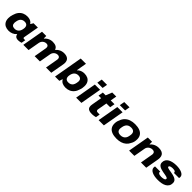

<svg xmlns="http://www.w3.org/2000/svg" viewBox="524 -2605 4498 4498"><g transform="rotate(45 2772.5 -356.0)"><path d="M244 12Q179 12 131 -11.5Q83 -35 56.5 -81Q30 -127 30 -195Q30 -229 35.5 -260Q41 -291 51 -319Q72 -395 111 -443.5Q150 -492 203 -515.5Q256 -539 319 -539Q354 -539 386 -531.5Q418 -524 444 -507Q470 -490 487 -462H495L533 -527H677L655 -404Q649 -369 642.5 -332.5Q636 -296 630 -262.5Q624 -229 619 -201.5Q614 -174 611 -156.5Q608 -139 608 -135Q608 -121 615 -114.5Q622 -108 635 -108H677L659 -6Q644 0 616.5 6Q589 12 559 12Q524 12 499.5 2Q475 -8 462 -27Q455 -36 451 -47.5Q447 -59 446 -72H438Q399 -29 348.5 -8.5Q298 12 244 12ZM310 -121Q341 -121 365.5 -131Q390 -141 408.5 -158.5Q427 -176 439 -201Q451 -226 457 -256Q459 -271 460.5 -280Q462 -289 462.5 -296Q463 -303 463 -308Q463 -339 452 -361Q441 -383 418.5 -395Q396 -407 361 -407Q319 -407 289.5 -391Q260 -375 242 -346Q224 -317 217 -277Q213 -257 211.5 -245Q210 -233 209.5 -226Q209 -219 209 -213Q209 -170 233.5 -145.5Q258 -121 310 -121Z M721 0 814 -527H955L954 -446H962Q988 -478 1020.5 -498.5Q1053 -519 1089 -529Q1125 -539 1160 -539Q1229 -539 1271 -516Q1313 -493 1328 -446H1336Q1363 -478 1395.5 -498.5Q1428 -519 1464 -529Q1500 -539 1536 -539Q1622 -539 1666.5 -501.5Q1711 -464 1711 -388Q1711 -373 1709 -357Q1707 -341 1704 -324L1647 0H1473L1527 -306Q1528 -315 1529 -322.5Q1530 -330 1530 -337Q1530 -360 1521.5 -375Q1513 -390 1496.5 -398Q1480 -406 1457 -406Q1425 -406 1396 -391Q1367 -376 1347.5 -349Q1328 -322 1322 -288L1271 0H1097L1150 -304Q1152 -313 1152.5 -321Q1153 -329 1153 -336Q1153 -360 1145 -375Q1137 -390 1121 -398Q1105 -406 1081 -406Q1049 -406 1020 -391Q991 -376 971.5 -349Q952 -322 946 -288L895 0Z M2128 12Q2068 12 2021 -9Q1974 -30 1948 -78H1940L1914 0H1772L1899 -724H2073L2029 -469H2036Q2058 -493 2086 -508.5Q2114 -524 2145.5 -531.5Q2177 -539 2209 -539Q2273 -539 2320.5 -516.5Q2368 -494 2394.5 -448Q2421 -402 2421 -333Q2421 -299 2415.5 -267.5Q2410 -236 2400 -207Q2379 -132 2339 -83.5Q2299 -35 2245 -11.5Q2191 12 2128 12ZM2089 -121Q2131 -121 2161 -136.5Q2191 -152 2209 -181Q2227 -210 2235 -251Q2238 -271 2240 -282.5Q2242 -294 2242.5 -301Q2243 -308 2243 -314Q2243 -343 2232 -363.5Q2221 -384 2198 -395.5Q2175 -407 2139 -407Q2109 -407 2084 -397Q2059 -387 2040.5 -369Q2022 -351 2010 -326Q1998 -301 1992 -271Q1990 -257 1988.5 -247Q1987 -237 1986.5 -230.5Q1986 -224 1986 -219Q1986 -189 1997 -167Q2008 -145 2030.5 -133Q2053 -121 2089 -121Z M2574 -599 2596 -724H2771L2749 -599ZM2471 0 2564 -527H2738L2645 0Z M3001 12Q2950 12 2915 0.5Q2880 -11 2862.5 -36.5Q2845 -62 2845 -103Q2845 -114 2847 -129Q2849 -144 2852 -165L2894 -405H2808L2829 -527H2922L2984 -683H3118L3090 -527H3215L3193 -405H3069L3030 -186Q3028 -178 3027 -169.5Q3026 -161 3026 -155Q3026 -133 3038.5 -121.5Q3051 -110 3083 -110H3141L3123 -6Q3108 -1 3086 3Q3064 7 3041 9.5Q3018 12 3001 12Z M3319 -599 3341 -724H3516L3494 -599ZM3216 0 3309 -527H3483L3390 0Z M3818 12Q3729 12 3665 -12Q3601 -36 3567.5 -84.5Q3534 -133 3534 -206Q3534 -241 3541 -273Q3548 -305 3562 -332Q3585 -402 3631.5 -448Q3678 -494 3743.5 -516.5Q3809 -539 3889 -539Q3979 -539 4042.5 -515Q4106 -491 4140 -442.5Q4174 -394 4174 -320Q4174 -274 4164 -235Q4154 -196 4134 -164Q4108 -105 4062 -65.5Q4016 -26 3954.5 -7Q3893 12 3818 12ZM3827 -110Q3873 -110 3906 -127Q3939 -144 3959.5 -175Q3980 -206 3987 -249Q3991 -271 3992.5 -283.5Q3994 -296 3994.5 -303.5Q3995 -311 3995 -317Q3995 -348 3982.5 -370.5Q3970 -393 3945 -405Q3920 -417 3880 -417Q3834 -417 3801 -400.5Q3768 -384 3748 -352.5Q3728 -321 3720 -278Q3716 -257 3714.5 -244.5Q3713 -232 3712 -224.5Q3711 -217 3711 -211Q3711 -180 3723.5 -157Q3736 -134 3762 -122Q3788 -110 3827 -110Z M4226 0 4319 -527H4460L4459 -445H4467Q4494 -478 4528 -498.5Q4562 -519 4599 -529Q4636 -539 4673 -539Q4733 -539 4773.5 -522Q4814 -505 4835 -471.5Q4856 -438 4856 -386Q4856 -371 4854.5 -355.5Q4853 -340 4850 -322L4793 0H4619L4672 -305Q4674 -313 4674.5 -321Q4675 -329 4675 -335Q4675 -359 4666 -374.5Q4657 -390 4639.5 -398Q4622 -406 4597 -406Q4570 -406 4546 -397.5Q4522 -389 4502 -373Q4482 -357 4468.5 -335Q4455 -313 4451 -286L4400 0Z M5183 12Q5129 12 5080 3.5Q5031 -5 4993 -22.5Q4955 -40 4933.5 -67Q4912 -94 4912 -130Q4912 -139 4913.5 -149Q4915 -159 4918 -168H5091Q5089 -163 5088 -158.5Q5087 -154 5087 -150Q5087 -132 5101 -120Q5115 -108 5138.5 -102.5Q5162 -97 5190 -97Q5209 -97 5230 -99.5Q5251 -102 5270 -107.5Q5289 -113 5300.5 -123Q5312 -133 5312 -149Q5312 -164 5299 -172.5Q5286 -181 5263.5 -186.5Q5241 -192 5211.5 -197Q5182 -202 5149 -208Q5115 -215 5081.5 -224.5Q5048 -234 5021.5 -249.5Q4995 -265 4979.5 -289Q4964 -313 4964 -348Q4964 -400 4987 -436.5Q5010 -473 5051 -495.5Q5092 -518 5146 -529Q5200 -540 5261 -540Q5311 -540 5356 -532Q5401 -524 5436.5 -508Q5472 -492 5492.5 -467.5Q5513 -443 5513 -410Q5513 -400 5511 -389.5Q5509 -379 5507 -373H5336Q5337 -378 5337.5 -381Q5338 -384 5338 -386Q5338 -401 5326 -411Q5314 -421 5294.5 -425.5Q5275 -430 5251 -430Q5236 -430 5217.5 -428.5Q5199 -427 5181.5 -422Q5164 -417 5153 -408Q5142 -399 5142 -385Q5142 -369 5161 -360.5Q5180 -352 5211 -347Q5242 -342 5278 -336Q5314 -330 5351 -321Q5388 -312 5420 -297Q5452 -282 5471.5 -256Q5491 -230 5491 -190Q5491 -133 5466.5 -94Q5442 -55 5399.5 -31.5Q5357 -8 5301.5 2Q5246 12 5183 12Z"/></g></svg>

Font: Archivo SemiExpanded ExtraBold
Style: Italic
Weight: 800
Width: 6
Italic angle: -10°
Designer: Hector Gatti
Foundry: Omnibus-Type
Version: Version 2.001